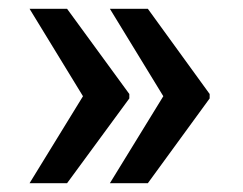

<svg xmlns="http://www.w3.org/2000/svg" viewBox="-20 -573 550 435"><path d="M229 -158 350 -355 229 -553H315L455 -360V-350L315 -158ZM47 -158 168 -355 47 -553H132L273 -360V-350L132 -158Z"/></svg>

Font: Freesentation 7 Bold
Style: Regular
Weight: 700
Designer: glyphs from Roboto by Christian Robertson / Hangul glyphs from Noto Sans CJK(Source Han Sans) by Jang Soo-young and Kang
Foundry: PT&
Version: Version 2.001